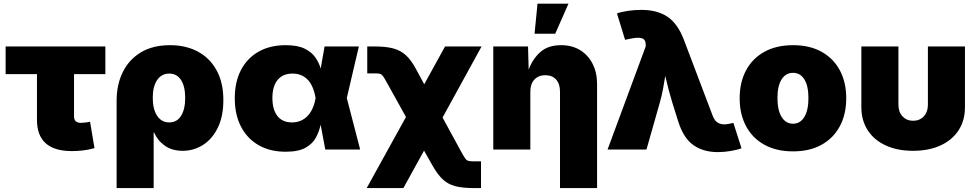

<svg xmlns="http://www.w3.org/2000/svg" viewBox="-20 -792 5181 1017"><path d="M360.8 8.3Q175.8 8.3 175.8 -157.2V-399.4H9.8V-545.9H538.1V-399.4H372.1V-175.3Q372.1 -141.1 409.2 -141.1Q418 -141.1 434.8 -143.3Q451.7 -145.5 457 -147.5L480.5 -7.3Q446.8 2 417 5.1Q387.2 8.3 360.8 8.3Z M597.7 204.1V-258.3Q597.7 -344.2 630.6 -410.6Q663.6 -477.1 726.6 -514.9Q789.6 -552.7 880.4 -552.7Q964.8 -552.7 1028.3 -518.6Q1091.8 -484.4 1127.4 -419.4Q1163.1 -354.5 1163.1 -261.7Q1163.1 -175.8 1133.8 -115.7Q1104.5 -55.7 1055.4 -24.4Q1006.3 6.8 947.8 6.8Q890.6 6.8 852.3 -20.8Q814 -48.3 796.9 -89.8H793.9V204.1ZM876.5 -143.6Q917 -143.6 939 -178.2Q960.9 -212.9 960.9 -273.4Q960.9 -334 939 -368.2Q917 -402.3 876.5 -402.3Q835.9 -402.3 812.5 -368.2Q789.1 -334 789.1 -273.4Q789.1 -213.9 812.3 -178.7Q835.4 -143.6 876.5 -143.6Z M1493.2 11.7Q1410.6 11.7 1350.1 -22.9Q1289.6 -57.6 1256.6 -121.1Q1223.6 -184.6 1223.6 -271.5Q1223.6 -358.4 1256.6 -421.4Q1289.6 -484.4 1350.1 -518.6Q1410.6 -552.7 1493.2 -552.7Q1556.2 -552.7 1593.5 -534.4Q1630.9 -516.1 1650.4 -487.8Q1669.9 -459.5 1678.7 -428.7L1699.2 -545.9H1880.9L1816.9 -272.9L1887.7 0H1703.1L1678.2 -131.8Q1671.4 -98.1 1654.5 -65.2Q1637.7 -32.2 1599.9 -10.3Q1562 11.7 1493.2 11.7ZM1651.9 -272.9 1651.4 -274.4Q1639.2 -341.3 1607.9 -371.8Q1576.7 -402.3 1529.8 -402.3Q1478.5 -402.3 1450.7 -368.9Q1422.9 -335.4 1422.9 -273.4Q1422.9 -210.9 1449.7 -177.2Q1476.6 -143.6 1525.9 -143.6Q1575.7 -143.6 1608.2 -176.8Q1640.6 -210 1651.4 -271.5Z M1922.4 204.1 2130.4 -172.4 2025.9 -360.4Q2014.6 -380.9 2007.8 -389.9Q2001 -398.9 1992.2 -401.1Q1983.4 -403.3 1966.3 -403.3H1925.3V-545.9H1966.3Q2024.4 -545.9 2063.2 -535.4Q2102.1 -524.9 2129.9 -499.5Q2157.7 -474.1 2182.1 -428.7L2227.1 -345.7L2337.4 -545.9H2530.8L2324.2 -169.4L2427.2 19.5Q2438.5 39.6 2445.3 48.6Q2452.1 57.6 2461.2 60.1Q2470.2 62.5 2486.8 62.5H2527.8V204.1H2486.8Q2428.7 204.1 2390.6 193.8Q2352.5 183.6 2325.2 158Q2297.9 132.3 2272 86.9L2226.1 5.9L2116.7 204.1Z M2789.1 -306.6V0H2592.8V-545.9H2776.9L2780.3 -422.9Q2800.3 -478.5 2841.3 -515.6Q2882.3 -552.7 2952.1 -552.7Q3010.3 -552.7 3053 -526.4Q3095.7 -500 3119.1 -453.6Q3142.6 -407.2 3142.6 -347.7V204.1H2946.3V-306.6Q2946.3 -347.2 2925.8 -370.4Q2905.3 -393.6 2868.2 -393.6Q2832 -393.6 2810.5 -370.4Q2789.1 -347.2 2789.1 -306.6ZM2811.5 -613.3 2827.1 -772.5H2991.2L2920.9 -613.3Z M3198.2 0 3400.4 -546.4V-555.2Q3400.4 -582.5 3380.1 -589.4Q3359.9 -596.2 3311 -585.4L3291 -581.1L3248 -720.7Q3271 -729.5 3306.6 -734.6Q3342.3 -739.7 3376.5 -739.7Q3460.9 -739.7 3515.4 -703.4Q3569.8 -667 3602.5 -581.1L3755.4 -177.7Q3766.6 -147.9 3788.6 -138.7Q3810.5 -129.4 3839.4 -135.7L3864.7 -141.1L3907.7 -6.8Q3884.8 2 3850.1 7.8Q3815.4 13.7 3781.7 13.7Q3705.6 13.7 3653.1 -23.2Q3600.6 -60.1 3573.2 -146.5L3541 -249Q3530.3 -283.7 3521.2 -318.4Q3512.2 -353 3503.9 -390.1Q3498 -353 3491.5 -318.4Q3484.9 -283.7 3475.1 -249L3404.3 0Z M4180.7 9.8Q4091.8 9.8 4028.3 -25.6Q3964.8 -61 3931.4 -124.3Q3897.9 -187.5 3897.9 -271.5Q3897.9 -355.5 3931.4 -418.7Q3964.8 -481.9 4028.3 -517.3Q4091.8 -552.7 4180.7 -552.7Q4269.5 -552.7 4332.5 -517.3Q4395.5 -481.9 4429 -418.7Q4462.4 -355.5 4462.4 -271.5Q4462.4 -187.5 4429 -124.3Q4395.5 -61 4332.5 -25.6Q4269.5 9.8 4180.7 9.8ZM4180.7 -136.7Q4218.8 -136.7 4240.5 -172.6Q4262.2 -208.5 4262.2 -272.5Q4262.2 -336.9 4240.5 -371.6Q4218.8 -406.2 4180.7 -406.2Q4142.1 -406.2 4120.1 -371.6Q4098.1 -336.9 4098.1 -272.5Q4098.1 -208.5 4120.1 -172.6Q4142.1 -136.7 4180.7 -136.7Z M4816.4 6.8Q4733.4 6.8 4671.9 -21.5Q4610.4 -49.8 4576.4 -101.8Q4542.5 -153.8 4542.5 -224.6V-545.9H4738.8V-238.3Q4738.8 -198.7 4760.7 -175.5Q4782.7 -152.3 4816.9 -152.3Q4851.1 -152.3 4873 -175.5Q4895 -198.7 4895 -238.3V-545.9H5091.3V-224.6Q5091.3 -153.8 5057.4 -101.8Q5023.4 -49.8 4961.7 -21.5Q4899.9 6.8 4816.4 6.8Z"/></svg>

Font: Inter Black
Style: Regular
Weight: 900
Designer: Rasmus Andersson
Foundry: rsms
Version: Version 4.000;git-a52131595